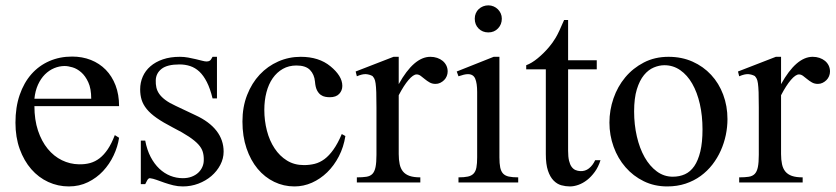

<svg xmlns="http://www.w3.org/2000/svg" viewBox="-20 -668 3061 703"><path d="M416 -163.6Q411.1 -130.9 396 -98.9Q380.9 -66.9 357.4 -41.7Q334 -16.6 302.2 -1Q270.5 14.6 231.9 14.6Q192.4 14.6 156.7 -1.7Q121.1 -18.1 94.5 -48.6Q67.9 -79.1 52.2 -122.3Q36.6 -165.5 36.6 -218.8Q36.6 -275.4 52 -320.3Q67.4 -365.2 95 -396.5Q122.6 -427.7 160.6 -444.3Q198.7 -460.9 244.1 -460.9Q281.2 -460.9 312.7 -448.5Q344.2 -436 367.2 -412.6Q390.1 -389.2 403.1 -355.5Q416 -321.8 416 -279.3H106Q106 -229.5 119.1 -189.9Q132.3 -150.4 154.8 -123Q177.2 -95.7 206.8 -81.3Q236.3 -66.9 269 -66.4Q291 -65.9 309.8 -71Q328.6 -76.2 344.7 -88.6Q360.8 -101.1 374.8 -121.8Q388.7 -142.6 400.4 -173.3ZM314 -306.6Q314 -343.8 303.2 -366.9Q292.5 -390.1 277.3 -403.3Q262.2 -416.5 245.6 -421.4Q229 -426.3 216.8 -426.3Q197.3 -426.3 178.5 -418.5Q159.7 -410.6 144.5 -395.5Q129.4 -380.4 119.1 -357.9Q108.9 -335.4 106 -306.6Z M798.8 -112.8Q798.8 -87.4 786.6 -64.2Q774.4 -41 753.9 -23.4Q733.4 -5.9 706.3 4.4Q679.2 14.6 649.4 14.6Q631.3 14.6 614.5 10.5Q597.7 6.3 582.3 1Q566.9 -4.4 553.5 -9.3Q540 -14.2 528.8 -15.6Q523.4 -15.6 519 -7.8Q514.6 0 511.7 6.3H495.6V-153.3H511.7Q518.1 -119.1 531.5 -93.5Q544.9 -67.9 563.2 -50.5Q581.5 -33.2 603.5 -24.4Q625.5 -15.6 649.4 -15.6Q667.5 -15.6 681.6 -21Q695.8 -26.4 705.6 -35.4Q715.3 -44.4 720.7 -56.4Q726.1 -68.4 726.1 -81.5Q726.6 -98.1 722.4 -112.1Q718.3 -126 706.1 -139.4Q693.8 -152.8 671.6 -167.7Q649.4 -182.6 612.8 -201.2Q577.1 -219.7 554 -235.8Q530.8 -252 517.3 -268.6Q503.9 -285.2 498.5 -302.7Q493.2 -320.3 493.2 -340.8Q493.2 -365.7 502.7 -387.5Q512.2 -409.2 530.8 -425.3Q549.3 -441.4 576.4 -450.7Q603.5 -460 638.7 -460Q653.8 -460 668.7 -457.3Q683.6 -454.6 696.8 -451.4Q710 -448.2 720.2 -445.6Q730.5 -442.9 736.3 -442.9Q743.2 -442.9 747.8 -445.6Q752.4 -448.2 758.3 -460H774.4V-307.6H758.3Q749.5 -343.8 737.3 -367.7Q725.1 -391.6 710 -405.8Q694.8 -419.9 676.5 -426Q658.2 -432.1 637.2 -432.1Q592.3 -432.1 571.5 -415.8Q550.8 -399.4 550.3 -373.5Q549.8 -360.4 552.5 -347.9Q555.2 -335.4 563.2 -324Q571.3 -312.5 585.7 -301.8Q600.1 -291 623.5 -280.3L695.8 -246.1Q746.6 -222.7 772.7 -189Q798.8 -155.3 798.8 -112.8Z M1244.6 -169.9Q1238.3 -129.4 1220.7 -95.5Q1203.1 -61.5 1178 -37.1Q1152.8 -12.7 1122.1 1Q1091.3 14.6 1058.1 14.6Q1018.6 14.6 983.9 -2.2Q949.2 -19 923.3 -50Q897.5 -81.1 882.6 -125Q867.7 -168.9 867.7 -223.1Q867.7 -276.4 884.8 -320.1Q901.9 -363.8 930.9 -394.8Q960 -425.8 998.8 -442.9Q1037.6 -460 1081.1 -460Q1147.9 -460 1189.9 -425.3Q1210.9 -408.2 1222.2 -390.1Q1233.4 -372.1 1233.4 -353.5Q1233.4 -336.4 1221.9 -324.2Q1210.4 -312 1187.5 -312Q1180.2 -312 1171.4 -313.5Q1162.6 -314.9 1154.5 -320.6Q1146.5 -326.2 1140.6 -337.6Q1134.8 -349.1 1133.3 -369.1Q1130.9 -395.5 1115 -411.9Q1099.1 -428.2 1065.4 -428.2Q1037.6 -428.2 1015.6 -415.8Q993.7 -403.3 978.5 -381.6Q963.4 -359.9 955.6 -330.1Q947.8 -300.3 947.8 -265.6Q947.8 -226.1 957.3 -189.5Q966.8 -152.8 985.4 -124.8Q1003.9 -96.7 1030.8 -80.1Q1057.6 -63.5 1092.8 -63.5Q1113.3 -63.5 1132.1 -68.1Q1150.9 -72.8 1168 -85.4Q1185.1 -98.1 1200.9 -120.4Q1216.8 -142.6 1231.4 -177.2Z M1619.1 -406.2Q1619.1 -397.5 1615.7 -389.2Q1612.3 -380.9 1606.2 -374.8Q1600.1 -368.7 1592 -364.7Q1584 -360.8 1574.7 -360.8Q1562.5 -360.8 1553 -366.2Q1543.5 -371.6 1535.6 -378.2Q1527.8 -384.8 1520.5 -390.1Q1513.2 -395.5 1505.4 -395.5Q1493.2 -395.5 1475.8 -375.2Q1458.5 -355 1439.9 -319.3V-104Q1439.9 -83 1443.4 -66.9Q1446.8 -50.8 1455.6 -40Q1464.4 -29.3 1479.7 -23.9Q1495.1 -18.6 1519 -18.6V0H1286.6V-18.6Q1307.6 -18.6 1321.5 -20.8Q1335.4 -22.9 1343.5 -31.2Q1351.6 -39.6 1355 -56.2Q1358.4 -72.8 1358.4 -101.1V-274.4Q1358.4 -309.6 1357.7 -330.3Q1356.9 -351.1 1355.2 -362.8Q1353.5 -374.5 1350.6 -379.9Q1347.7 -385.3 1343.8 -389.6Q1333 -395.5 1320.1 -396.5Q1307.1 -397.5 1286.6 -388.7L1282.2 -406.2L1420.9 -460H1439.9V-359.9Q1495.6 -460 1555.7 -460Q1568.8 -460 1580.6 -456.1Q1592.3 -452.1 1600.8 -445.1Q1609.4 -438 1614.3 -428Q1619.1 -418 1619.1 -406.2Z M1817.4 -599.6Q1817.4 -578.6 1803.5 -564Q1789.6 -549.3 1768.1 -549.3Q1746.6 -549.3 1732.4 -563.5Q1718.3 -577.6 1718.3 -599.6Q1718.3 -610.4 1722.2 -619.4Q1726.1 -628.4 1732.9 -634.8Q1739.7 -641.1 1748.8 -644.8Q1757.8 -648.4 1768.1 -648.4Q1778.3 -648.4 1787.4 -644.5Q1796.4 -640.6 1803 -634Q1809.6 -627.4 1813.5 -618.7Q1817.4 -609.9 1817.4 -599.6ZM1658.7 0V-18.6Q1679.7 -18.6 1693.1 -21.5Q1706.5 -24.4 1714.1 -32.5Q1721.7 -40.5 1724.4 -54.9Q1727.1 -69.3 1727.1 -91.8V-331.1Q1727.1 -363.3 1720 -379.9Q1712.9 -396.5 1693.4 -396.5Q1686.5 -396.5 1678.2 -394.5Q1669.9 -392.6 1658.7 -388.7L1652.3 -406.2L1787.6 -460H1808.6V-91.8Q1808.6 -69.3 1811.5 -54.9Q1814.5 -40.5 1822 -32.5Q1829.6 -24.4 1843 -21.5Q1856.4 -18.6 1877.4 -18.6V0Z M2178.7 -81.5Q2170.9 -56.6 2157.7 -38.6Q2144.5 -20.5 2129.4 -8.8Q2114.3 2.9 2097.9 8.8Q2081.5 14.6 2066.9 14.6Q2050.8 14.6 2035.2 10.3Q2019.5 5.9 2006.8 -7.1Q1994.1 -20 1986.3 -43.2Q1978.5 -66.4 1978.5 -104V-414.1H1906.7V-429.2Q1926.8 -436.5 1949 -454.8Q1971.2 -473.1 1990.2 -495.6Q1997.1 -503.9 2002.4 -511.2Q2007.8 -518.6 2014.2 -529.1Q2020.5 -539.6 2027.8 -555.2Q2035.2 -570.8 2045.4 -594.7H2060.1V-447.3H2165V-414.1H2060.1V-115.7Q2060.1 -93.8 2063.5 -79.6Q2066.9 -65.4 2073 -57.1Q2079.1 -48.8 2087.2 -45.4Q2095.2 -42 2104.5 -41.5Q2122.6 -40.5 2136.5 -51.5Q2150.4 -62.5 2159.2 -81.5Z M2643.6 -231.9Q2643.6 -203.1 2637.5 -173.6Q2631.3 -144 2619.1 -116.7Q2606.9 -89.4 2588.4 -65.4Q2569.8 -41.5 2545.4 -23.7Q2521 -5.9 2490.2 4.4Q2459.5 14.6 2422.9 14.6Q2376 14.6 2337.2 -4.4Q2298.3 -23.4 2270.3 -55.7Q2242.2 -87.9 2226.8 -130.4Q2211.4 -172.9 2211.4 -219.2Q2211.4 -264.6 2226.3 -307.9Q2241.2 -351.1 2269.3 -384.8Q2297.4 -418.5 2337.4 -439.2Q2377.4 -460 2427.7 -460Q2476.1 -460 2515.6 -442.4Q2555.2 -424.8 2583.7 -394Q2612.3 -363.3 2627.9 -321.5Q2643.6 -279.8 2643.6 -231.9ZM2552.2 -194.3Q2552.2 -244.1 2542.5 -287.1Q2532.7 -330.1 2514.6 -361.6Q2496.6 -393.1 2470.7 -411.1Q2444.8 -429.2 2412.6 -429.2Q2393.6 -429.2 2373.8 -420.9Q2354 -412.6 2337.9 -393.1Q2321.8 -373.5 2311.8 -341.1Q2301.8 -308.6 2301.8 -259.8Q2301.8 -211.9 2311.8 -168.5Q2321.8 -125 2340.3 -92.3Q2358.9 -59.6 2385 -40.3Q2411.1 -21 2443.4 -21Q2467.8 -21 2487.8 -30Q2507.8 -39.1 2522 -59.6Q2536.1 -80.1 2544.2 -113.3Q2552.2 -146.5 2552.2 -194.3Z M3019 -406.2Q3019 -397.5 3015.6 -389.2Q3012.2 -380.9 3006.1 -374.8Q3000 -368.7 2991.9 -364.7Q2983.9 -360.8 2974.6 -360.8Q2962.4 -360.8 2952.9 -366.2Q2943.4 -371.6 2935.5 -378.2Q2927.7 -384.8 2920.4 -390.1Q2913.1 -395.5 2905.3 -395.5Q2893.1 -395.5 2875.7 -375.2Q2858.4 -355 2839.8 -319.3V-104Q2839.8 -83 2843.3 -66.9Q2846.7 -50.8 2855.5 -40Q2864.3 -29.3 2879.6 -23.9Q2895 -18.6 2918.9 -18.6V0H2686.5V-18.6Q2707.5 -18.6 2721.4 -20.8Q2735.4 -22.9 2743.4 -31.2Q2751.5 -39.6 2754.9 -56.2Q2758.3 -72.8 2758.3 -101.1V-274.4Q2758.3 -309.6 2757.6 -330.3Q2756.8 -351.1 2755.1 -362.8Q2753.4 -374.5 2750.5 -379.9Q2747.6 -385.3 2743.7 -389.6Q2732.9 -395.5 2720 -396.5Q2707 -397.5 2686.5 -388.7L2682.1 -406.2L2820.8 -460H2839.8V-359.9Q2895.5 -460 2955.6 -460Q2968.8 -460 2980.5 -456.1Q2992.2 -452.1 3000.7 -445.1Q3009.3 -438 3014.2 -428Q3019 -418 3019 -406.2Z"/></svg>

Font: Doulos SIL Compact
Style: Regular
Weight: 400
Designer: Walt Agee, Victor Gaultney, Peter Martin, Debbi Hosken
Foundry: SIL International
Version: Version 4.110; 2011; Maintenance release ; LnSpcTght